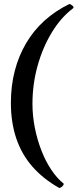

<svg xmlns="http://www.w3.org/2000/svg" viewBox="-20 -807 399 970"><path d="M349 -765Q288 -719 242 -643.5Q196 -568 170 -475Q144 -382 144 -282Q144 -222 156 -161.5Q168 -101 189.5 -46Q211 9 240 52Q269 95 302 121Q302 128 295 134.5Q288 141 280 143Q198 97 143.5 34.5Q89 -28 62 -108.5Q35 -189 35 -287Q35 -373 54.5 -448.5Q74 -524 111.5 -588Q149 -652 204 -702Q259 -752 331 -787Q339 -785 347 -777.5Q355 -770 349 -765Z"/></svg>

Font: Merienda
Style: Regular
Weight: 400
Designer: Eduardo Rodriguez Tunni
Foundry: Eduardo Rodriguez Tunni
Version: Version 2.001